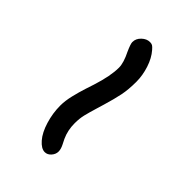

<svg xmlns="http://www.w3.org/2000/svg" viewBox="16 -571 508 508"><g transform="rotate(-45 270.0 -317.0)"><path d="M269 -286 249 -292Q226 -299 211.5 -302.5Q197 -306 179 -306Q153 -306 131 -296Q127 -294 116 -288.5Q105 -283 96 -283Q86 -283 77.5 -290.5Q69 -298 69 -308Q69 -321 85 -335Q101 -349 129 -357.5Q157 -366 185 -366Q203 -366 224 -361Q245 -356 263.5 -350Q282 -344 288 -342Q335 -327 366 -327Q384 -327 412 -341Q432 -350 439 -350Q452 -350 462 -339.5Q472 -329 472 -317Q472 -311 470 -307.5Q468 -304 461 -298Q445 -284 420.5 -276Q396 -268 372 -268Q343 -268 321 -272.5Q299 -277 269 -286Z"/></g></svg>

Font: Mali
Style: Regular
Weight: 400
Version: Version 1.000; ttfautohint (v1.6)